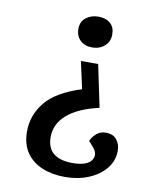

<svg xmlns="http://www.w3.org/2000/svg" viewBox="-82 -584 688 855"><g transform="rotate(10 261.5 -156.5)"><path d="M369 -122Q273 -100 225 -57.5Q177 -15 177 43Q177 93 206.5 117Q236 141 292 141Q358 141 377.5 112.5Q397 84 368 53L349 31Q357 12 374.5 -3Q392 -18 416 -18Q449 -18 465.5 2.5Q482 23 482 52Q482 98 453.5 133Q425 168 377 188Q329 208 270 208Q213 208 167.5 189.5Q122 171 95.5 133Q69 95 69 37Q69 -36 116.5 -95Q164 -154 278 -190L251 -313H329ZM368 -453Q368 -421 345.5 -401Q323 -381 289 -381Q256 -381 235.5 -400.5Q215 -420 215 -452Q215 -485 238 -503Q261 -521 294 -521Q328 -521 348 -503.5Q368 -486 368 -453Z"/></g></svg>

Font: Literata 7pt Medium
Style: Italic
Weight: 500
Italic angle: -2°
Designer: Latin by Veronika Burian and Jose Scaglione. Greek by Irene Vlachou. Cyrillic by Vera Evstafieva
Foundry: TypeTogether
Version: Version 3.002